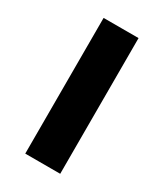

<svg xmlns="http://www.w3.org/2000/svg" viewBox="-141 -587 552 647"><g transform="rotate(30 135.0 -264.0)"><path d="M67 0V-528H203V0Z"/></g></svg>

Font: Lexend SemiBold
Style: Regular
Weight: 600
Designer: Bonnie Shaver-Troup, Thomas Jockin
Foundry: Lexend
Version: Version 1.005; ttfautohint (v1.8.3)